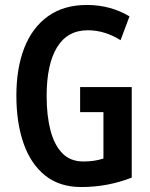

<svg xmlns="http://www.w3.org/2000/svg" viewBox="-20 -744 603 774"><path d="M303 -393H511V-28Q414 10 308 10Q220 10 162 -36.5Q104 -83 75 -166Q46 -249 46 -359Q46 -469 78 -551Q110 -633 173.5 -678.5Q237 -724 330 -724Q379 -724 422.5 -712Q466 -700 502 -678L466 -582Q402 -622 334 -622Q252 -622 210 -553.5Q168 -485 168 -356Q168 -278 183.5 -218.5Q199 -159 231.5 -126Q264 -93 316 -93Q361 -93 397 -105V-292H303Z"/></svg>

Font: Noto Sans Thai Looped ExtraCondensed SemiBold
Style: Regular
Weight: 600
Width: 2
Designer: Sasikarn Vongin, Ben Mitchell
Foundry: The Fontpad Ltd
Version: Version 1.001; ttfautohint (v1.8.4.7-5d5b)